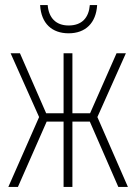

<svg xmlns="http://www.w3.org/2000/svg" viewBox="-20 -741 540 761"><path d="M252 -609C319 -609 361 -650 365 -721H336C332 -671 305 -640 252 -640C201 -640 173 -671 169 -721H139C143 -647 187 -609 252 -609ZM13 0H51L165 -259H232V0H267V-259H336L449 0H487L366 -277L479 -530H442L337 -292H267V-530H232V-292H163L59 -530H22L135 -277Z"/></svg>

Font: Noto Sans Mono ExtraCondensed ExtraLight
Style: Regular
Weight: 200
Width: 2
Designer: Monotype Design Team
Foundry: Monotype Imaging Inc.
Version: Version 2.014